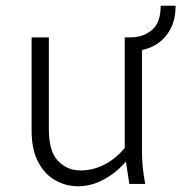

<svg xmlns="http://www.w3.org/2000/svg" viewBox="-20 -640 631 668"><path d="M90 -185V-510H150V-190Q150 -113 182 -80Q214 -47 260 -47Q304 -47 343.5 -67.5Q383 -88 414 -125V-510H474V-122Q474 -97 475 -79Q476 -61 479 -39L485 0H430L418 -78Q387 -41 343 -16.5Q299 8 252 8Q208 8 171 -13.5Q134 -35 112 -78Q90 -121 90 -185ZM434 -462V-510Q478 -510 508.5 -535.5Q539 -561 539 -620H591Q591 -570 570.5 -534.5Q550 -499 515 -480.5Q480 -462 434 -462Z"/></svg>

Font: Radio Canada Light
Style: Regular
Weight: 300
Designer: Charles Daoud, Etienne Aubert Bonn, Alexandre Saumier Demers, Jacques Le Bailly
Foundry: Radio-Canada
Version: Version 2.104;gftools[0.9.28.dev5+ged2979d]